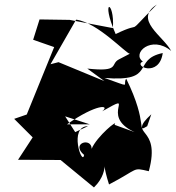

<svg xmlns="http://www.w3.org/2000/svg" viewBox="-20 -755 769 840"><path d="M624 -203C574 -173 633 -206 532 -411C514 -380 562 -370 437 -414C669 -395 554 -494 692 -523C677 -414 560 -466 605 -486C554 -521 643 -604 729 -532C694 -598 563 -669 666 -735C514 -583 622 -672 486 -606C417 -764 482 -755 474 -632L285 -668L153 -670L125 -581L217 -549L97 -254L42 -235L123 -154L59 -56L245 -55L391 65C476 -17 408 -102 457 52C591 -18 557 -23 631 -6C688 -214 531 -153 642 -255ZM481 -209C501 -238 403 -158 381 -104C381 -156 287 -129 348 -77C340 -25 279 -203 365 -203L309 -177L265 -246L373 -211H273C403 -302 464 -297 427 -268C588 -359 408 -250 569 -177ZM500 -495C461 -475 507 -439 362 -455L437 -400L236 -483L201 -474L313 -669C407 -657 533 -519 548 -520Z"/></svg>

Font: Asimov Silicon
Style: Regular
Weight: 400
Designer: Google
Version: Version 2.000980; 2014